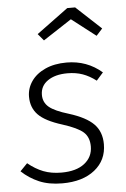

<svg xmlns="http://www.w3.org/2000/svg" viewBox="-55 -820 572 872"><g transform="rotate(-5 230.5 -384.5)"><path d="M421 -475 390 -440Q360 -463 329 -474Q298 -485 260 -485Q204 -485 170 -461.5Q136 -438 136 -397Q136 -363 161.5 -341.5Q187 -320 251 -301Q328 -277 362.5 -242Q397 -207 397 -150Q397 -77 342 -33Q287 11 194 11Q133 11 88.5 -8Q44 -27 9 -60L42 -94Q76 -66 112 -52Q148 -38 194 -38Q262 -38 299.5 -67.5Q337 -97 337 -145Q337 -187 311.5 -210Q286 -233 217 -255Q140 -279 108.5 -311.5Q77 -344 77 -394Q77 -432 99 -464Q121 -496 162.5 -515Q204 -534 260 -534Q353 -534 421 -475ZM141 -674 285 -780H321L435 -674L407 -643L297 -728L167 -643Z"/></g></svg>

Font: Fira Sans Light
Style: Italic
Weight: 300
Italic angle: -8°
Designer: bBox Type GmbH & Carrois Corporate GbR & Edenspiekermann AG
Foundry: bBox Type GmbH & Carrois Corporate GbR & Edenspiekermann AG
Version: Version 4.301